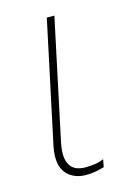

<svg xmlns="http://www.w3.org/2000/svg" viewBox="-90 -578 444 637"><g transform="rotate(-15 132.5 -259.0)"><path d="M126 10Q90 10 66 -11Q42 -32 42 -75Q42 -83 43 -91.5Q44 -100 46 -110L135 -528H161L73 -114Q71 -104 70 -95.5Q69 -87 69 -79Q69 -15 131 -15Q146 -15 162 -17Q178 -19 194 -26L189 0Q176 4 160.5 7Q145 10 126 10Z"/></g></svg>

Font: Noto Sans Thin
Style: Italic
Weight: 100
Italic angle: -12°
Designer: Monotype Design Team
Foundry: Monotype Imaging Inc.
Version: Version 2.013; ttfautohint (v1.8.4.7-5d5b)